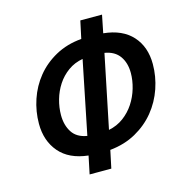

<svg xmlns="http://www.w3.org/2000/svg" viewBox="-104 -773 841 889"><g transform="rotate(-15 316.0 -329.0)"><path d="M523 -384Q523 -432 500 -464.5Q477 -497 429 -505L357 -155Q397 -163 428 -186Q459 -209 480 -241Q501 -273 512 -310.5Q523 -348 523 -384ZM253 -154 324 -504Q284 -497 253 -474.5Q222 -452 201.5 -420.5Q181 -389 170.5 -352Q160 -315 160 -278Q160 -230 182 -196Q204 -162 253 -154ZM235 -65Q144 -75 97.5 -129.5Q51 -184 51 -266Q51 -325 70 -381.5Q89 -438 126 -483.5Q163 -529 217.5 -559Q272 -589 342 -595L360 -679H464L447 -594Q537 -585 584.5 -532.5Q632 -480 632 -397Q632 -338 612.5 -281Q593 -224 555.5 -178Q518 -132 463.5 -101.5Q409 -71 339 -64L321 21H217Z"/></g></svg>

Font: Codetta
Style: Bold Italic
Weight: 700
Italic angle: -11°
Designer: Ulrich Proeller
Foundry: PROSA GmbH
Version: Version 2.00;September 29, 2018;FontCreator 11.5.0.2427 64-b